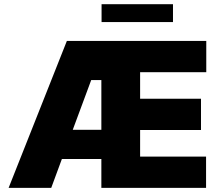

<svg xmlns="http://www.w3.org/2000/svg" viewBox="-20 -904 1063 924"><path d="M301.8 -707H972.7V-556.6H654.3V-428.7H947.3V-278.3H654.3V-150.4H971.7V0H467.8V-138.7H277.8L226.6 0H21.5ZM467.8 -279.3V-518.6H418.9L330.1 -279.3ZM812.5 -797.9H468.8V-883.8H812.5Z"/></svg>

Font: Pretendard GOV Black
Style: Regular
Weight: 900
Designer: Base glyphs from Inter by Rasmus Andersson; Hangeul glyphs from Noto Sans CJK(Source Han Sans) by Jang Soo-young and Kan
Foundry: Kil Hyung-jin
Version: Version 1.309